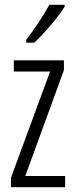

<svg xmlns="http://www.w3.org/2000/svg" viewBox="-20 -785 314 805"><path d="M251 -765H187C160 -716 130 -671 90 -618V-606H124C163 -643 223 -711 251 -757ZM253 0V-47H86L248 -491V-532H38V-485H190L26 -40V0Z"/></svg>

Font: Noto Sans Display Condensed Light
Style: Regular
Weight: 300
Width: 3
Designer: Monotype Design Team
Foundry: Monotype Imaging Inc.
Version: Version 1.900